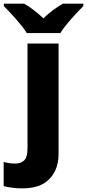

<svg xmlns="http://www.w3.org/2000/svg" viewBox="-78 -786 474 1046"><path d="M251 -606C277.8 -650.9 341.8 -718.8 376 -752.9V-766.1H264.6C230 -746.1 191.9 -719.2 158.7 -686C123 -719.2 90.3 -744.6 53.7 -766.1H-57.1V-752.9C-20.5 -716.3 40 -651.4 67.9 -606ZM42 240.2C90.8 240.2 129.9 231.4 158.7 214.4C216.8 179.2 241.2 119.6 241.2 53.2V-548.8H71.8V22C71.8 55.2 65.4 77.1 53.2 88.4C40.5 99.6 24.9 105 6.8 105C-18.6 105 -35.2 102.5 -58.1 96.2V228C-45.4 231.4 -29.8 234.4 -10.7 236.8C8.8 239.3 25.9 240.2 42 240.2Z"/></svg>

Font: Noto Reveo Sans
Style: Regular
Weight: 800
Designer: Monotype Design Team
Foundry: Monotype Imaging Inc.
Version: Version 2.007